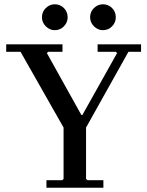

<svg xmlns="http://www.w3.org/2000/svg" viewBox="-20 -877 688 897"><path d="M9 -635V-670H272V-635H205L199 -629L360 -340H365L527 -629L521 -635H436V-670H639V-635H580L382 -281V-41L389 -35H463V0H197V-35H271L277 -41V-281L76 -635ZM236 -736Q212 -736 194 -754Q176 -772 176 -796Q176 -822 194 -839.5Q212 -857 236 -857Q261 -857 278.5 -839.5Q296 -822 296 -796Q296 -772 278.5 -754Q261 -736 236 -736ZM461 -736Q437 -736 419 -754Q401 -772 401 -796Q401 -822 419 -839.5Q437 -857 461 -857Q486 -857 503.5 -839.5Q521 -822 521 -796Q521 -772 503.5 -754Q486 -736 461 -736Z"/></svg>

Font: Brygada 1918 Medium
Style: Regular
Weight: 500
Designer: Mateusz Machalski | Borys Kosmynka | Przemek Hoffer
Foundry: NIEPODLEGLA 2018
Version: Version 3.006